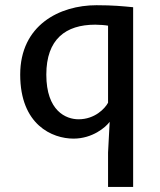

<svg xmlns="http://www.w3.org/2000/svg" viewBox="-20 -532 624 747"><path d="M400.4 61.5V195.3H498V-503.9C457.5 -507.8 420.9 -511.7 355.5 -511.7C211.4 -511.7 58.6 -434.1 58.6 -241.7C58.6 -45.9 183.6 7.3 266.1 7.3C339.8 7.3 391.6 -37.1 406.7 -58.1ZM285.6 -67.9C236.8 -67.9 160.2 -100.1 160.2 -241.7C160.2 -379.4 235.4 -436 350.6 -436C366.2 -436 390.6 -434.1 400.4 -432.1V-132.3C388.2 -109.4 348.6 -67.9 285.6 -67.9Z"/></svg>

Font: Inder
Style: Regular
Weight: 400
Designer: Irina Smirnova
Foundry: Irina Smirnova
Version: Version 1.001